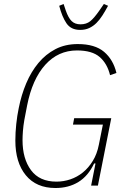

<svg xmlns="http://www.w3.org/2000/svg" viewBox="-20 -931 638 963"><path d="M459 -111H452Q422 -48 373 -18Q324 12 258 12Q162 12 109.5 -52Q57 -116 57 -226Q57 -266 61.5 -308.5Q66 -351 74 -389Q87 -455 111.5 -513Q136 -571 172.5 -615Q209 -659 258 -684.5Q307 -710 370 -710Q456 -710 502 -671Q548 -632 564 -565L532 -554Q518 -612 480 -645Q442 -678 366 -678Q272 -678 207 -606Q142 -534 116 -402L102 -329Q97 -300 95 -274Q93 -248 93 -228Q93 -135 135.5 -77.5Q178 -20 263 -20Q299 -20 333 -31.5Q367 -43 395.5 -66Q424 -89 445.5 -124Q467 -159 476 -206L496 -306H346L352 -338H538L471 0H437ZM382 -781Q336 -781 313.5 -814Q291 -847 277 -902L299 -911L310 -878Q323 -841 339.5 -825Q356 -809 384 -809Q413 -809 432.5 -824.5Q452 -840 479 -879L501 -911L522 -902Q508 -876 494 -854Q480 -832 464 -816Q448 -800 428 -790.5Q408 -781 382 -781Z"/></svg>

Font: IBM Plex Sans Cond ExtLt
Style: Italic
Weight: 200
Width: 3
Italic angle: -11°
Designer: Mike Abbink, Paul van der Laan, Pieter van Rosmalen
Foundry: Bold Monday
Version: Version 1.3